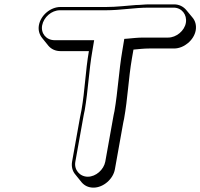

<svg xmlns="http://www.w3.org/2000/svg" viewBox="-20 -730 917 879"><path d="M584 -463 591 -503C615 -505 638 -508 663 -508H777C822 -508 868 -546 876 -591C880 -614 874 -635 861 -650L832 -685C819 -700 800 -710 777 -710H661C643 -710 621 -707 602 -707C562 -704 512 -698 467 -698H257C211 -698 166 -660 158 -614C154 -591 161 -571 173 -556L202 -520C215 -505 234 -496 257 -496H387C371 -405 369 -317 353 -226C350 -213 348 -202 346 -191L310 10C306 33 312 54 325 69L354 105C367 120 385 129 408 129C453 129 498 90 506 45L542 -156C544 -165 545 -175 548 -186C565 -280 568 -370 584 -463ZM659 -695H775C812 -695 837 -663 831 -626C825 -589 787 -558 750 -558H636C609 -558 587 -555 563 -553L549 -552L540 -498C524 -405 520 -314 504 -221C501 -209 500 -201 498 -191L462 10C455 47 419 79 382 79C345 79 318 47 325 10L361 -191C363 -201 365 -214 368 -226C384 -319 387 -408 403 -498L411 -546H230C192 -546 166 -577 173 -614C180 -651 216 -683 254 -683H464C533 -683 596 -695 659 -695Z"/></svg>

Font: Blanket
Style: PosterObl
Weight: 900
Foundry: Cannot Into Space Fonts
Version: Version 0.9